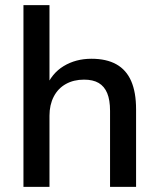

<svg xmlns="http://www.w3.org/2000/svg" viewBox="-20 -725 616 745"><path d="M71 0V-705H172V-384H158Q180 -440 227 -468.5Q274 -497 335 -497Q393 -497 431.5 -475.5Q470 -454 489 -410.5Q508 -367 508 -301V0H407V-295Q407 -337 396 -363.5Q385 -390 363 -403Q341 -416 306 -416Q266 -416 235.5 -399Q205 -382 188.5 -350Q172 -318 172 -276V0Z"/></svg>

Font: Nunito Sans 12pt ExtraLight 12pt SemiBold
Style: Regular
Weight: 600
Version: Version 3.101;gftools[0.9.27]